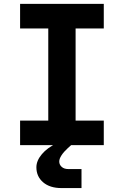

<svg xmlns="http://www.w3.org/2000/svg" viewBox="-20 -750 640 992"><path d="M297.7 221.7Q237.6 221.7 202.8 191.8Q168 161.9 168 114.2Q168 80.2 196.4 46.5Q224.7 12.8 275.1 -10.8H359.4L330.6 15.1Q309.3 34.6 297.7 52.5Q286.1 70.3 286.1 84.5Q286.1 100.6 298.6 112Q311 123.5 333.5 123.5H401.1V221.7ZM83.8 0V-127H229.4V-603H83.8V-730H516.2V-603H370.6V-127H516.2V0Z"/></svg>

Font: JetBrains Mono
Style: Regular
Weight: 400
Monospace: yes
Designer: Philipp Nurullin, Konstantin Bulenkov
Foundry: JetBrains
Version: Version 2.305